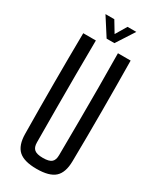

<svg xmlns="http://www.w3.org/2000/svg" viewBox="-241 -1025 900 1100"><g transform="rotate(30 209.0 -475.0)"><path d="M209 7Q126 7 89.8 -25.8Q53.5 -58.5 52.5 -133.5Q50.5 -301 50.5 -466.8Q50.5 -632.5 52.5 -800H136Q135 -688.5 134.5 -575.8Q134 -463 134.5 -350.5Q135 -238 135.5 -126Q135.5 -93.5 152.2 -79.5Q169 -65.5 209 -65.5Q249.5 -65.5 265.8 -79.5Q282 -93.5 282 -126Q283 -238 283.5 -350.5Q284 -463 283.8 -575.8Q283.5 -688.5 282 -800H366Q368 -632.5 368.2 -466.8Q368.5 -301 366 -133.5Q365 -58.5 328.8 -25.8Q292.5 7 209 7ZM184 -840 108 -958.5H166.5L210.5 -885.5L254 -958.5H312L235.5 -840Z"/></g></svg>

Font: Big Shoulders
Style: Regular
Weight: 400
Designer: Patric King
Foundry: XO Type Co
Version: Version 2.002